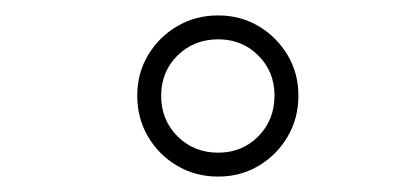

<svg xmlns="http://www.w3.org/2000/svg" viewBox="-20 -768 540 249"><path d="M263 -539Q233.5 -539 209.8 -553Q186 -567 172 -590.8Q158 -614.5 158 -644Q158 -673 172 -696.5Q186 -720 209.8 -734Q233.5 -748 263 -748Q292 -748 315.5 -734Q339 -720 353 -696.5Q367 -673 367 -644Q367 -614.5 353 -590.8Q339 -567 315.5 -553Q292 -539 263 -539ZM263 -570Q294 -570 315 -591.2Q336 -612.5 336 -644Q336 -675 315 -696Q294 -717 263 -717Q231.5 -717 210.2 -696Q189 -675 189 -644Q189 -612.5 210.2 -591.2Q231.5 -570 263 -570Z"/></svg>

Font: Trispace Thin
Style: Regular
Weight: 100
Designer: Tyler Finck
Foundry: Etcetera Type Company
Version: Version 1.210